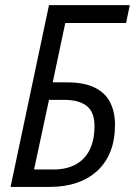

<svg xmlns="http://www.w3.org/2000/svg" viewBox="-20 -734 530 754"><path d="M21.5 0 172.4 -713.9H489.7L475.1 -643.6H236.3L187 -410.6H242.7Q310.1 -410.6 351.8 -390.1Q393.6 -369.6 412.6 -332Q431.6 -294.4 431.6 -243.7Q431.6 -185.5 414.1 -140.4Q396.5 -95.2 363 -64Q329.6 -32.7 282.2 -16.4Q234.9 0 175.3 0ZM113.8 -68.4H189.5Q241.7 -68.4 277.8 -88.4Q314 -108.4 332.5 -146.5Q351.1 -184.6 351.1 -238.8Q351.1 -294.4 320.3 -318.1Q289.6 -341.8 232.9 -341.8H172.4Z"/></svg>

Font: Open Sans SemiCondensed
Style: Italic
Weight: 400
Width: 4
Italic angle: -12°
Designer: Monotype Design Team
Foundry: Monotype Imaging Inc.
Version: Version 3.000